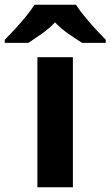

<svg xmlns="http://www.w3.org/2000/svg" viewBox="-79 -837 464 806"><path d="M227 -51H78V-597H227ZM240 -817Q254 -795 276.5 -767.5Q299 -740 323 -714Q347 -688 365 -670V-657H266Q240 -673 209 -694.5Q178 -716 152 -743Q126 -716 96 -695Q66 -674 40 -657H-59V-670Q-40 -689 -16.5 -714.5Q7 -740 29.5 -767.5Q52 -795 66 -817Z"/></svg>

Font: Noto Sans Tamil UI
Style: Regular
Weight: 400
Designer: Jelle Bosma - Monotype Design Team
Foundry: Monotype Imaging Inc.
Version: Version 2.004